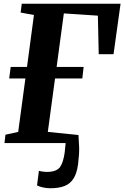

<svg xmlns="http://www.w3.org/2000/svg" viewBox="-20 -763 663 1024"><path d="M248 241Q230 241 210 236.8Q190 232.5 177.5 226L187.5 148Q198 151 210.5 152.5Q223 154 229 154Q269 154 289.5 138.8Q310 123.5 320 77.5Q323.5 62.5 325.2 48Q327 33.5 328 20.8Q329 8 330 0H4L9 -44.5L77 -59.5L115.5 -344.5H29L37 -406H124L161 -683L90 -696L96 -743H623L585.5 -474H506.5L502 -679.5L320.5 -691.5L282 -406H426L419 -344.5H273.5L235 -59.5L398.5 -43Q400.5 -14 402 20.2Q403.5 54.5 396.5 112Q390 161.5 371.8 189.8Q353.5 218 323 229.5Q292.5 241 248 241Z"/></svg>

Font: Merriweather 36pt ExtraBold
Style: Italic
Weight: 800
Italic angle: -7.8°
Version: Version 2.101